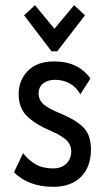

<svg xmlns="http://www.w3.org/2000/svg" viewBox="-20 -711 415 741"><path d="M186 10Q137 10 99 -4.5Q61 -19 34 -46L69 -120Q90 -93 117.5 -77Q145 -61 185 -61Q217 -61 236 -79.5Q255 -98 255 -127Q255 -151 238 -168.5Q221 -186 178 -205Q122 -228 87 -260Q52 -292 52 -348Q52 -401 87.5 -437.5Q123 -474 189 -474Q282 -474 329 -408L290 -347Q274 -376 248 -389.5Q222 -403 193 -403Q164 -403 146.5 -389Q129 -375 129 -351Q129 -326 147.5 -309Q166 -292 216 -272Q277 -246 304 -217Q331 -188 331 -134Q331 -67 292.5 -28.5Q254 10 186 10ZM115 -691 190 -600 266 -691 308 -652 201 -513H179L73 -652Z"/></svg>

Font: Inconsolata Condensed SemiBold
Style: Regular
Weight: 600
Width: 3
Monospace: yes
Designer: Raph Levien, Cyreal, Brenton Simpson
Foundry: Raph Levien, Cyreal, Google
Version: Version 3.100; ttfautohint (v1.8.4.7-5d5b)